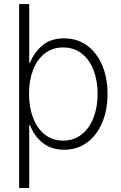

<svg xmlns="http://www.w3.org/2000/svg" viewBox="-20 -727 596 946"><path d="M124 -707V-418H127.9Q148.9 -470.2 190.2 -504.2Q231.4 -538.1 295.9 -538.1Q359.4 -538.1 408 -503.4Q456.5 -468.8 483.2 -406.5Q509.8 -344.2 509.8 -263.7Q509.8 -183.6 482.9 -121.1Q456.1 -58.6 407.7 -23.9Q359.4 10.7 296.9 10.7Q232.4 10.7 189.9 -23.4Q147.5 -57.6 127.9 -110.4H124V199.2H74.2V-707ZM291 -493.2Q238.8 -493.2 200.9 -463.9Q163.1 -434.6 143.1 -382.8Q123 -331.1 123 -264.6Q123 -198.2 143.3 -145.8Q163.6 -93.3 201.4 -63.7Q239.3 -34.2 291 -34.2Q343.3 -34.2 381.8 -64.2Q420.4 -94.2 440.7 -146.7Q460.9 -199.2 460.9 -264.6Q460.9 -329.6 440.9 -381.6Q420.9 -433.6 382.3 -463.4Q343.8 -493.2 291 -493.2Z"/></svg>

Font: Pretendard JP ExtraLight
Style: Regular
Weight: 200
Designer: Base glyphs from Inter by Rasmus Andersson; Hangeul glyphs from Noto Sans CJK(Source Han Sans) by Jang Soo-young and Kan
Foundry: Kil Hyung-jin
Version: Version 1.309